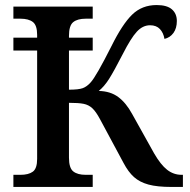

<svg xmlns="http://www.w3.org/2000/svg" viewBox="-20 -740 751 760"><path d="M704 -48V0H659Q602 0 567.5 -9.5Q533 -19 510.5 -39Q488 -59 469 -95L376 -268Q360 -298 345.5 -311.5Q331 -325 311 -329Q291 -333 253 -333V-116Q253 -75 270 -61.5Q287 -48 319 -48H347V0H33V-48H61Q93 -48 110 -60.5Q127 -73 127 -111V-540H33V-591H127V-602Q127 -640 110 -653Q93 -666 61 -666H33V-714H347V-666H319Q287 -666 270 -652.5Q253 -639 253 -598V-591H347V-540H253V-385Q291 -385 307.5 -391Q324 -397 339 -414Q361 -438 421 -557Q464 -644 503 -682Q542 -720 600 -720Q641 -720 660.5 -703Q680 -686 680 -657Q680 -628 666.5 -609.5Q653 -591 631 -586Q627 -610 613 -625Q599 -640 574 -640Q545 -640 521.5 -614.5Q498 -589 466 -526Q431 -458 412 -428Q393 -398 371 -380Q417 -379 448 -356Q479 -333 503 -289L590 -133Q616 -88 641.5 -68Q667 -48 699 -48Z"/></svg>

Font: Noto Serif SemiBold
Style: Regular
Weight: 600
Designer: Monotype Design Team
Foundry: Monotype Imaging Inc.
Version: Version 1.001